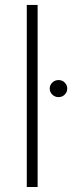

<svg xmlns="http://www.w3.org/2000/svg" viewBox="-20 -747 291 767"><path d="M130.3 -727.3V0H87V-727.3ZM213.8 -359Q199.6 -359 189.1 -369Q178.6 -378.9 178.6 -393.1Q178.6 -407.3 189.1 -417.3Q199.6 -427.2 213.8 -427.2Q228.3 -427.2 238.5 -417.3Q248.6 -407.3 248.6 -393.1Q248.6 -378.9 238.5 -369Q228.3 -359 213.8 -359Z"/></svg>

Font: Inter Extra Light BETA
Style: Regular
Weight: 200
Designer: Rasmus Andersson
Foundry: rsms
Version: Version 3.011;git-f93a4a705